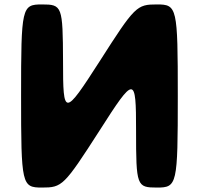

<svg xmlns="http://www.w3.org/2000/svg" viewBox="-20 -845 896 865"><path d="M428 -256C587 -505 593 -505 593 -256C593 -7 596 0 687 0C778 0 781 -12 781 -413C781 -813 778 -825 687 -825C596 -825 588 -818 429 -569C269 -320 264 -320 264 -569C263 -818 260 -825 169 -825C78 -825 75 -813 75 -413C75 -12 78 0 169 0C260 0 268 -7 428 -256Z"/></svg>

Font: Hussar Print
Style: Bold
Weight: 700
Foundry: Cannot Into Space Fonts
Version: Version 2.00